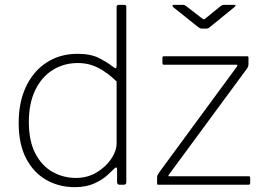

<svg xmlns="http://www.w3.org/2000/svg" viewBox="-20 -762 1090 792"><path d="M473 0Q468 0 465.5 -3Q463 -6 463 -11V-62Q463 -70 460 -71Q457 -72 451 -66Q443 -58 423 -39.5Q403 -21 369.5 -5.5Q336 10 288 10Q224 10 171.5 -19.5Q119 -49 88 -108Q57 -167 57 -255Q57 -340 87 -404Q117 -468 172 -504Q227 -540 300 -540Q355 -540 389.5 -522Q424 -504 447 -486Q456 -479 458.5 -481Q461 -483 461 -493V-732Q461 -742 470 -742H493Q501 -742 501 -733V-12Q501 -5 498.5 -2.5Q496 0 489 0H473ZM461 -426Q424 -462 385.5 -482Q347 -502 301 -502Q243 -502 197 -473Q151 -444 125 -389.5Q99 -335 99 -259Q99 -180 126 -128.5Q153 -77 197.5 -52.5Q242 -28 293 -28Q341 -28 379 -51Q417 -74 439 -107Q461 -140 461 -170V-426ZM634 0Q630 0 629 -1.5Q628 -3 628 -7V-30Q628 -35 630 -39.5Q632 -44 636 -50L957 -487Q963 -495 954 -495H657Q653 -495 651.5 -496.5Q650 -498 650 -502V-523Q650 -530 656 -530H1000Q1005 -530 1005 -524V-499Q1005 -493 1003.5 -488Q1002 -483 998 -478L677 -42Q671 -35 679 -35H1006Q1012 -35 1012 -29V-8Q1012 -4 1010.5 -2Q1009 0 1004 0H634ZM889 -736Q893 -739 896.5 -740.5Q900 -742 904 -742H945Q958 -742 946 -732L848 -652Q845 -650 841.5 -647Q838 -644 832 -644H814Q807 -644 803 -646.5Q799 -649 794 -653L695 -732Q691 -736 691.5 -739Q692 -742 697 -742H734Q739 -742 741.5 -741Q744 -740 749 -736L811 -688Q819 -682 821 -682Q823 -682 830 -688Z"/></svg>

Font: Libre Franklin Thin Thin
Style: Regular
Weight: 250
Version: Version 3.000